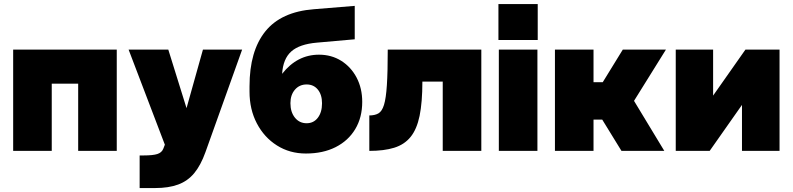

<svg xmlns="http://www.w3.org/2000/svg" viewBox="-20 -745 3914 948"><path d="M45 -500H556.5V0H366V-332H235.5V0H45Z M669.5 22.5H689.5Q735 22.5 756.8 15.5Q778.5 8.5 786 -10L794 -30.5L615 -500H811L901 -211L982 -500H1175.5L994.5 6Q971 71.5 938.8 110.2Q906.5 149 859.5 166.2Q812.5 183.5 746 183.5H669.5Z M1212 -319Q1212 -493 1290 -590Q1368 -687 1530 -699.5L1731.5 -716V-551L1545 -534.5Q1458.5 -527 1418 -490.8Q1377.5 -454.5 1373 -380.5Q1447 -475 1555 -475Q1616.5 -475 1664.8 -444.8Q1713 -414.5 1740.8 -361.8Q1768.5 -309 1768.5 -242Q1768.5 -165 1734 -107.5Q1699.5 -50 1637 -18.5Q1574.5 13 1490.5 13Q1410.5 13 1347.5 -26.8Q1284.5 -66.5 1248.2 -135.8Q1212 -205 1212 -292.5ZM1414 -235.5Q1414 -191.5 1436.2 -164Q1458.5 -136.5 1494 -136.5Q1528.5 -136.5 1549.2 -163.5Q1570 -190.5 1570 -235Q1570 -277.5 1549.2 -302.8Q1528.5 -328 1494 -328Q1458.5 -328 1436.2 -302.2Q1414 -276.5 1414 -235.5Z M1894.5 -500H2356.5V0H2166V-342H2065.5Q2065.5 -240 2051.8 -173.2Q2038 -106.5 2007.2 -68.8Q1976.5 -31 1926.2 -15.5Q1876 0 1803.5 0V-175Q1830.5 -175 1848.2 -185Q1866 -195 1876 -227.2Q1886 -259.5 1890.2 -324.8Q1894.5 -390 1894.5 -500Z M2441 -725H2635V-547.5H2441ZM2443 -500H2633.5V0H2443Z M2720 -500H2910.5V-339H2956L3055 -500H3268L3110.5 -247L3260 0H3048.5L2953.5 -154.5H2910.5V0H2720Z M3501 -500V-273L3660.5 -500H3829V0H3643.5V-227L3484 0H3316.5V-500Z"/></svg>

Font: Overused Grotesk Black
Style: Regular
Weight: 900
Version: Version 0.004